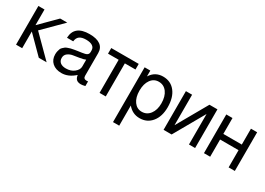

<svg xmlns="http://www.w3.org/2000/svg" viewBox="-10 -1286 3103 2252"><g transform="rotate(30 1541.5 -160.5)"><path d="M143 -524V-312L355 -524H451L200 -274L474 0H368L143 -226V0H60V-524Z M537 -369Q543 -539 747 -539Q844 -539 894 -502.5Q944 -466 944 -396V-88Q944 -47 989 -47Q998 -47 1007 -49V14Q972 23 950 23Q910 23 889.5 4.5Q869 -14 864 -54Q780 23 686 23Q607 23 560.5 -19Q514 -61 514 -132Q514 -155 518.5 -174Q523 -193 528.5 -207.5Q534 -222 548 -234.5Q562 -247 571.5 -255Q581 -263 603.5 -270.5Q626 -278 638 -281.5Q650 -285 680 -290Q710 -295 724 -297Q738 -299 774 -304Q823 -310 842 -323Q861 -336 861 -362V-384Q861 -422 830.5 -442Q800 -462 744 -462Q686 -462 656 -439.5Q626 -417 621 -369ZM704 -50Q773 -50 817 -86.5Q861 -123 861 -165V-259Q836 -247 785.5 -239Q735 -231 698 -225Q661 -219 631 -196.5Q601 -174 601 -134Q601 -94 628 -72Q655 -50 704 -50Z M1047 -524H1419V-448H1275V0H1191V-448H1047Z M1499 218V-524H1576V-445Q1635 -539 1743 -539Q1847 -539 1907.5 -462Q1968 -385 1968 -253Q1968 -128 1906.5 -52.5Q1845 23 1744 23Q1647 23 1583 -55V218ZM1729 -461Q1663 -461 1623 -405.5Q1583 -350 1583 -258Q1583 -166 1623 -110.5Q1663 -55 1729 -55Q1797 -55 1839 -110.5Q1881 -166 1881 -255Q1881 -349 1839.5 -405Q1798 -461 1729 -461Z M2058 -524H2142V-111L2377 -524H2485V0H2402V-413L2167 0H2058Z M2605 -524H2689V-309H2939V-524H3023V0H2939V-233H2689V0H2605Z"/></g></svg>

Font: ColatingCofangSans
Style: Regular
Weight: 400
Foundry: GNU
Version: Version 412.227;June 27, 2022;FontCreator 11.0.0.2412 32-bit